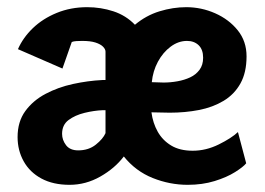

<svg xmlns="http://www.w3.org/2000/svg" viewBox="-20 -511 738 535"><path d="M174 4Q128 4 95.5 -13.5Q63 -31 46 -61.5Q29 -92 29 -129Q29 -172 50.5 -201.5Q72 -231 107 -249.5Q142 -268 183.5 -277Q225 -286 265 -288H274V-367Q274 -374 267 -381Q260 -388 246 -392.5Q232 -397 209 -397Q201 -397 193 -396.5Q185 -396 180 -394L154 -320L30 -374Q44 -406 71.5 -432.5Q99 -459 138 -475Q177 -491 223 -491Q261 -491 296 -479.5Q331 -468 356 -442Q387 -468 424.5 -479.5Q462 -491 499 -491Q541 -491 579.5 -474Q618 -457 642.5 -426.5Q667 -396 667 -354Q667 -309 650 -278.5Q633 -248 603 -230Q573 -212 534.5 -204.5Q496 -197 453 -197L402 -198Q406 -168 419.5 -144Q433 -120 457 -105.5Q481 -91 517 -91Q554 -91 589.5 -108.5Q625 -126 643 -143L666 -56Q658 -46 635 -31.5Q612 -17 578 -6.5Q544 4 503 4Q453 4 405.5 -15Q358 -34 325 -75Q300 -42 259.5 -19Q219 4 174 4ZM198 -92Q227 -92 247 -108Q267 -124 274 -140V-204H267Q242 -203 215.5 -196.5Q189 -190 171 -176.5Q153 -163 153 -138Q153 -121 164 -106.5Q175 -92 198 -92ZM436 -281Q455 -281 474.5 -284.5Q494 -288 510 -295.5Q526 -303 536 -316.5Q546 -330 546 -350Q546 -373 533.5 -385Q521 -397 501 -397Q477 -397 455.5 -381Q434 -365 420 -339Q406 -313 403 -282Z"/></svg>

Font: Kreon Light
Style: Regular
Weight: 300
Designer: Julia Petretta
Foundry: Julia Petretta and Eli Heuer
Version: Version 2.002